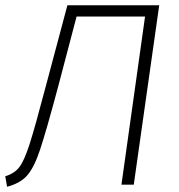

<svg xmlns="http://www.w3.org/2000/svg" viewBox="-24 -704 682 732"><path d="M486 0H439L529 -641H268L198 -375Q152 -203 129 -134Q106 -65 79.5 -35Q53 -5 3 8L-4 -32Q30 -42 49 -66Q68 -90 88.5 -153.5Q109 -217 150 -373L233 -684H583Z"/></svg>

Font: Fira Sans ExtraLight
Style: Italic
Weight: 275
Italic angle: -8°
Designer: Carrois Corporate & Edenspiekermann AG
Foundry: Carrois Corporate GbR & Edenspiekermann AG
Version: Version 4.203